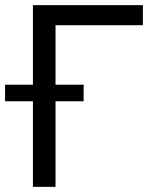

<svg xmlns="http://www.w3.org/2000/svg" viewBox="-50 -727 616 747"><path d="M505.9 -628.9H166V-397.5H275.4V-333H166V0H78.1V-333H-30.3V-397.5H78.1V-707H505.9Z"/></svg>

Font: Pretendard
Style: Regular
Weight: 400
Designer: Base glyphs from Inter by Rasmus Andersson; Hangeul glyphs from Noto Sans CJK(Source Han Sans) by Jang Soo-young and Kan
Foundry: Kil Hyung-jin
Version: Version 1.309